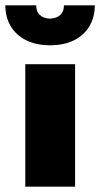

<svg xmlns="http://www.w3.org/2000/svg" viewBox="-46 -701 376 721"><path d="M49 -460V0H236V-460ZM-26 -681Q-26 -637 -6 -603Q14 -569 52 -550Q90 -531 142 -531Q195 -531 232.5 -550Q270 -569 290 -603Q310 -637 310 -681H194Q194 -661 185 -650Q176 -639 164 -635Q152 -631 142 -631Q132 -631 120 -635Q108 -639 99 -650Q90 -661 90 -681Z"/></svg>

Font: Jost Black
Style: Regular
Weight: 900
Version: Version 3.710